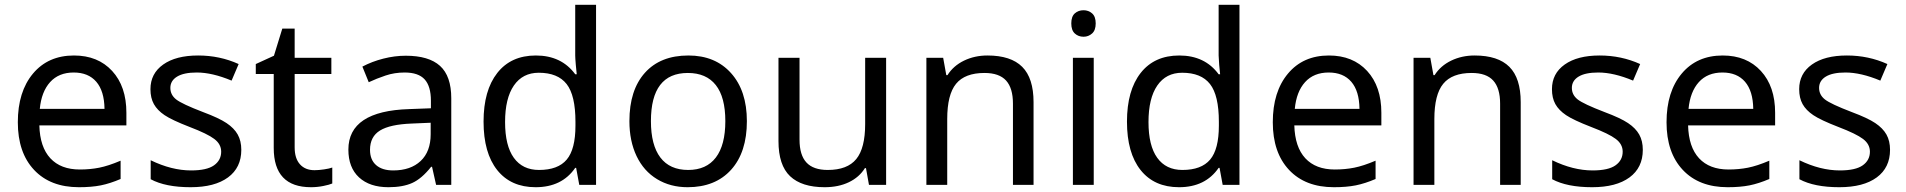

<svg xmlns="http://www.w3.org/2000/svg" viewBox="-20 -780 8039 810"><path d="M313 9.8Q192.4 9.8 123.8 -63.2Q55.2 -136.2 55.2 -264.2Q55.2 -393.1 119.1 -469.5Q183.1 -545.9 292 -545.9Q393.1 -545.9 453.1 -480.7Q513.2 -415.5 513.2 -304.2V-251H146Q148.4 -159.7 192.4 -112.3Q236.3 -64.9 316.9 -64.9Q359.9 -64.9 398.4 -72.5Q437 -80.1 488.8 -102.1V-24.9Q444.3 -5.9 405.3 2Q366.2 9.8 313 9.8ZM291 -474.1Q228 -474.1 191.4 -433.6Q154.8 -393.1 147.9 -320.8H420.9Q419.9 -396 386.2 -435.1Q352.5 -474.1 291 -474.1Z M998 -147.9Q998 -72.8 941.9 -31.5Q885.7 9.8 784.2 9.8Q678.2 9.8 615.7 -23.9V-104Q704.1 -61 786.1 -61Q852.5 -61 882.8 -82.5Q913.1 -104 913.1 -140.1Q913.1 -171.9 884 -193.8Q855 -215.8 780.8 -244.1Q705.1 -273.4 674.3 -294.2Q643.6 -314.9 629.2 -340.8Q614.7 -366.7 614.7 -403.8Q614.7 -469.7 668.5 -507.8Q722.2 -545.9 815.9 -545.9Q907.2 -545.9 986.8 -509.8L957 -439.9Q875.5 -474.1 810.1 -474.1Q755.4 -474.1 727.1 -456.8Q698.7 -439.5 698.7 -409.2Q698.7 -379.9 723.1 -360.6Q747.6 -341.3 836.9 -307.1Q903.8 -282.2 935.8 -260.7Q967.8 -239.3 982.9 -212.4Q998 -185.5 998 -147.9Z M1307.1 -62Q1324.2 -62 1347.2 -65.4Q1370.1 -68.8 1381.8 -73.2V-5.9Q1369.6 -0.5 1344 4.6Q1318.4 9.8 1292 9.8Q1134.8 9.8 1134.8 -155.8V-467.8H1059.1V-509.8L1135.7 -544.9L1170.9 -659.2H1223.1V-536.1H1377.9V-467.8H1223.1V-158.2Q1223.1 -111.8 1245.4 -86.9Q1267.6 -62 1307.1 -62Z M1819.8 0 1802.7 -76.2H1798.8Q1758.8 -25.9 1719 -8.1Q1679.2 9.8 1618.7 9.8Q1539.6 9.8 1494.6 -31.7Q1449.7 -73.2 1449.7 -148.9Q1449.7 -312 1707 -319.8L1797.9 -323.2V-355Q1797.9 -416 1771.5 -445.1Q1745.1 -474.1 1687 -474.1Q1644.5 -474.1 1606.7 -461.4Q1568.8 -448.7 1535.6 -433.1L1508.8 -499Q1549.3 -520.5 1597.2 -532.7Q1645 -544.9 1691.9 -544.9Q1789.1 -544.9 1836.4 -502Q1883.8 -459 1883.8 -365.2V0ZM1638.7 -61Q1712.4 -61 1754.6 -100.8Q1796.9 -140.6 1796.9 -213.9V-262.2L1717.8 -258.8Q1625.5 -255.4 1583.3 -229.5Q1541 -203.6 1541 -147.9Q1541 -106 1566.7 -83.5Q1592.3 -61 1638.7 -61Z M2239.7 9.8Q2135.3 9.8 2077.6 -62.5Q2020 -134.8 2020 -267.1Q2020 -398.4 2077.9 -472.2Q2135.7 -545.9 2240.7 -545.9Q2348.6 -545.9 2406.7 -466.8H2413.1Q2411.6 -476.6 2409.2 -506.1Q2406.7 -535.6 2406.7 -545.9V-759.8H2494.6V0H2423.8L2410.6 -71.8H2406.7Q2350.6 9.8 2239.7 9.8ZM2253.9 -63Q2334 -63 2370.8 -106.7Q2407.7 -150.4 2407.7 -250V-266.1Q2407.7 -377.9 2370.4 -425.5Q2333 -473.1 2252.9 -473.1Q2185.1 -473.1 2147.9 -419.2Q2110.8 -365.2 2110.8 -265.1Q2110.8 -165.5 2147.7 -114.3Q2184.6 -63 2253.9 -63Z M3130.9 -269Q3130.9 -137.7 3064.5 -64Q2998 9.8 2880.9 9.8Q2808.1 9.8 2752 -24.2Q2695.8 -58.1 2665.5 -121.6Q2635.3 -185.1 2635.3 -269Q2635.3 -399.9 2700.7 -472.9Q2766.1 -545.9 2884.3 -545.9Q2997.6 -545.9 3064.2 -471.4Q3130.9 -397 3130.9 -269ZM2726.1 -269Q2726.1 -168 2765.9 -115.5Q2805.7 -63 2883.3 -63Q2960 -63 3000 -115.5Q3040 -168 3040 -269Q3040 -370.1 2999.8 -421.1Q2959.5 -472.2 2881.8 -472.2Q2726.1 -472.2 2726.1 -269Z M3353 -536.1V-190.9Q3353 -126 3382.1 -94.5Q3411.1 -63 3472.2 -63Q3554.7 -63 3592.3 -108.9Q3629.9 -154.8 3629.9 -256.8V-536.1H3718.3V0H3646L3633.3 -70.8H3628.9Q3605 -32.2 3561 -11.2Q3517.1 9.8 3459 9.8Q3362.3 9.8 3313.2 -36.6Q3264.2 -83 3264.2 -185.1V-536.1Z M4253.4 0V-342.8Q4253.4 -408.2 4224.4 -440.2Q4195.3 -472.2 4133.3 -472.2Q4050.8 -472.2 4013.4 -426.5Q3976.1 -380.9 3976.1 -277.8V0H3888.2V-536.1H3959L3972.2 -462.9H3977.1Q4002 -502.4 4046.9 -524.2Q4091.8 -545.9 4146 -545.9Q4244.6 -545.9 4292.5 -498Q4340.3 -450.2 4340.3 -349.1V0Z M4594.2 0H4506.3V-536.1H4594.2ZM4499.5 -681.2Q4499.5 -710.4 4514.4 -723.6Q4529.3 -736.8 4551.3 -736.8Q4571.8 -736.8 4587.2 -723.6Q4602.5 -710.4 4602.5 -681.2Q4602.5 -652.3 4587.2 -638.7Q4571.8 -625 4551.3 -625Q4529.3 -625 4514.4 -638.7Q4499.5 -652.3 4499.5 -681.2Z M4954.1 9.8Q4849.6 9.8 4792 -62.5Q4734.4 -134.8 4734.4 -267.1Q4734.4 -398.4 4792.2 -472.2Q4850.1 -545.9 4955.1 -545.9Q5063 -545.9 5121.1 -466.8H5127.4Q5126 -476.6 5123.5 -506.1Q5121.1 -535.6 5121.1 -545.9V-759.8H5209V0H5138.2L5125 -71.8H5121.1Q5064.9 9.8 4954.1 9.8ZM4968.3 -63Q5048.3 -63 5085.2 -106.7Q5122.1 -150.4 5122.1 -250V-266.1Q5122.1 -377.9 5084.7 -425.5Q5047.4 -473.1 4967.3 -473.1Q4899.4 -473.1 4862.3 -419.2Q4825.2 -365.2 4825.2 -265.1Q4825.2 -165.5 4862.1 -114.3Q4898.9 -63 4968.3 -63Z M5607.4 9.8Q5486.8 9.8 5418.2 -63.2Q5349.6 -136.2 5349.6 -264.2Q5349.6 -393.1 5413.6 -469.5Q5477.5 -545.9 5586.4 -545.9Q5687.5 -545.9 5747.6 -480.7Q5807.6 -415.5 5807.6 -304.2V-251H5440.4Q5442.9 -159.7 5486.8 -112.3Q5530.8 -64.9 5611.3 -64.9Q5654.3 -64.9 5692.9 -72.5Q5731.4 -80.1 5783.2 -102.1V-24.9Q5738.8 -5.9 5699.7 2Q5660.6 9.8 5607.4 9.8ZM5585.4 -474.1Q5522.5 -474.1 5485.8 -433.6Q5449.2 -393.1 5442.4 -320.8H5715.3Q5714.4 -396 5680.7 -435.1Q5647 -474.1 5585.4 -474.1Z M6308.6 0V-342.8Q6308.6 -408.2 6279.5 -440.2Q6250.5 -472.2 6188.5 -472.2Q6106 -472.2 6068.6 -426.5Q6031.2 -380.9 6031.2 -277.8V0H5943.4V-536.1H6014.2L6027.3 -462.9H6032.2Q6057.1 -502.4 6102.1 -524.2Q6147 -545.9 6201.2 -545.9Q6299.8 -545.9 6347.7 -498Q6395.5 -450.2 6395.5 -349.1V0Z M6910.6 -147.9Q6910.6 -72.8 6854.5 -31.5Q6798.3 9.8 6696.8 9.8Q6590.8 9.8 6528.3 -23.9V-104Q6616.7 -61 6698.7 -61Q6765.1 -61 6795.4 -82.5Q6825.7 -104 6825.7 -140.1Q6825.7 -171.9 6796.6 -193.8Q6767.6 -215.8 6693.4 -244.1Q6617.7 -273.4 6586.9 -294.2Q6556.2 -314.9 6541.7 -340.8Q6527.3 -366.7 6527.3 -403.8Q6527.3 -469.7 6581.1 -507.8Q6634.8 -545.9 6728.5 -545.9Q6819.8 -545.9 6899.4 -509.8L6869.6 -439.9Q6788.1 -474.1 6722.7 -474.1Q6668 -474.1 6639.6 -456.8Q6611.3 -439.5 6611.3 -409.2Q6611.3 -379.9 6635.7 -360.6Q6660.2 -341.3 6749.5 -307.1Q6816.4 -282.2 6848.4 -260.7Q6880.4 -239.3 6895.5 -212.4Q6910.6 -185.5 6910.6 -147.9Z M7268.6 9.8Q7147.9 9.8 7079.3 -63.2Q7010.7 -136.2 7010.7 -264.2Q7010.7 -393.1 7074.7 -469.5Q7138.7 -545.9 7247.6 -545.9Q7348.6 -545.9 7408.7 -480.7Q7468.8 -415.5 7468.8 -304.2V-251H7101.6Q7104 -159.7 7147.9 -112.3Q7191.9 -64.9 7272.5 -64.9Q7315.4 -64.9 7354 -72.5Q7392.6 -80.1 7444.3 -102.1V-24.9Q7399.9 -5.9 7360.8 2Q7321.8 9.8 7268.6 9.8ZM7246.6 -474.1Q7183.6 -474.1 7147 -433.6Q7110.4 -393.1 7103.5 -320.8H7376.5Q7375.5 -396 7341.8 -435.1Q7308.1 -474.1 7246.6 -474.1Z M7953.6 -147.9Q7953.6 -72.8 7897.5 -31.5Q7841.3 9.8 7739.7 9.8Q7633.8 9.8 7571.3 -23.9V-104Q7659.7 -61 7741.7 -61Q7808.1 -61 7838.4 -82.5Q7868.7 -104 7868.7 -140.1Q7868.7 -171.9 7839.6 -193.8Q7810.5 -215.8 7736.3 -244.1Q7660.6 -273.4 7629.9 -294.2Q7599.1 -314.9 7584.7 -340.8Q7570.3 -366.7 7570.3 -403.8Q7570.3 -469.7 7624 -507.8Q7677.7 -545.9 7771.5 -545.9Q7862.8 -545.9 7942.4 -509.8L7912.6 -439.9Q7831.1 -474.1 7765.6 -474.1Q7710.9 -474.1 7682.6 -456.8Q7654.3 -439.5 7654.3 -409.2Q7654.3 -379.9 7678.7 -360.6Q7703.1 -341.3 7792.5 -307.1Q7859.4 -282.2 7891.4 -260.7Q7923.3 -239.3 7938.5 -212.4Q7953.6 -185.5 7953.6 -147.9Z"/></svg>

Font: Noto Sans Malayalam
Style: Regular
Weight: 400
Designer: Monotype Design team
Foundry: Monotype Imaging Inc.
Version: Version 1.02